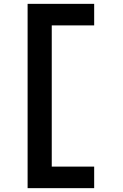

<svg xmlns="http://www.w3.org/2000/svg" viewBox="-20 -853 640 998"><path d="M123.5 125V-833H469.5V-721H249V13H469.5V125Z"/></svg>

Font: Spline Sans Mono SemiBold
Style: Regular
Weight: 600
Monospace: yes
Version: Version 1.004